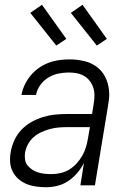

<svg xmlns="http://www.w3.org/2000/svg" viewBox="-20 -777 540 805"><path d="M173 8Q152 8 131 5Q110 2 91.5 -5.5Q73 -13 57.5 -26.5Q42 -40 33 -58Q24 -76 22.5 -97Q21 -118 25 -140Q29 -164 40 -188.5Q51 -213 69.5 -232.5Q88 -252 112 -265.5Q136 -279 161 -286.5Q186 -294 211 -296.5Q236 -299 261 -299H366L373 -343Q376 -360 376 -377Q376 -394 371 -409.5Q366 -425 356 -438Q346 -451 332 -459Q318 -467 301.5 -470Q285 -473 268 -473Q246 -473 224.5 -468.5Q203 -464 183 -452Q163 -440 149 -420.5Q135 -401 131 -379H70Q74 -401 84 -422Q94 -443 109 -461Q124 -479 143.5 -492.5Q163 -506 184.5 -514Q206 -522 228.5 -525Q251 -528 272 -528Q305 -528 336.5 -520Q368 -512 391.5 -492Q415 -472 426.5 -442.5Q438 -413 438 -381Q438 -369 436.5 -357.5Q435 -346 433 -334L378 0H317L332 -94Q321 -72 304 -52Q287 -32 266 -18Q245 -4 221 2Q197 8 173 8ZM196 -47Q215 -47 234.5 -51.5Q254 -56 271 -66.5Q288 -77 301.5 -92Q315 -107 325 -124.5Q335 -142 340.5 -160.5Q346 -179 349 -198L357 -244H262Q244 -244 226 -242.5Q208 -241 189.5 -236Q171 -231 153.5 -223Q136 -215 121.5 -202.5Q107 -190 97.5 -172.5Q88 -155 85 -137Q83 -123 85 -108.5Q87 -94 95.5 -83.5Q104 -73 115.5 -65.5Q127 -58 140 -54Q153 -50 167.5 -48.5Q182 -47 196 -47ZM386 -586 277 -723 326 -757 428 -614ZM216 -586 107 -723 156 -757 258 -614Z"/></svg>

Font: Iosevka Light Oblique
Style: Regular
Weight: 300
Italic angle: -9°
Monospace: yes
Designer: Belleve Invis
Foundry: Belleve Invis
Version: Version 32.5.0; ttfautohint (v1.8.4)